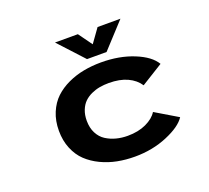

<svg xmlns="http://www.w3.org/2000/svg" viewBox="-120 -842 1090 1002"><g transform="rotate(-20 425.0 -341.0)"><path d="M641.5 -691.5 514 -553H405.5L278 -691.5H405L460 -615.5L514.5 -691.5ZM758.5 -102Q730.5 -58.5 648 -23.8Q565.5 11 467.5 11Q417 11 370.8 2Q324.5 -7 282 -27.2Q239.5 -47.5 208 -77.2Q176.5 -107 158 -151.8Q139.5 -196.5 139.5 -251Q139.5 -306.5 158.2 -351.2Q177 -396 208.2 -425.5Q239.5 -455 282 -474.8Q324.5 -494.5 370.8 -503.2Q417 -512 467.5 -512Q569 -512 649 -479.5Q729 -447 757.5 -398.5L636.5 -323.5Q614 -358 571.8 -377.5Q529.5 -397 469 -397Q442.5 -397 418.2 -392.8Q394 -388.5 371 -378Q348 -367.5 331.2 -351.2Q314.5 -335 304.2 -309.2Q294 -283.5 294 -251Q294 -211.5 309.2 -181.8Q324.5 -152 350.2 -135.8Q376 -119.5 405.8 -111.8Q435.5 -104 469 -104Q528 -104 571.8 -124.5Q615.5 -145 634.5 -176Z"/></g></svg>

Font: League Mono Wide SemiBold
Style: Regular
Weight: 600
Width: 8
Designer: Tyler Finck
Foundry: The League of Moveable Type / Tyler Finck
Version: Version 2.210